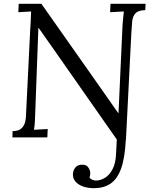

<svg xmlns="http://www.w3.org/2000/svg" viewBox="-20 -720 802 1006"><path d="M642 -43 639 16Q634 110 614 164.5Q594 219 558.5 242.5Q523 266 473 266Q440 266 415 257Q390 248 376 232Q362 216 362 195Q362 175 373.5 159.5Q385 144 406 143Q431 141 442 156.5Q453 172 453 187Q453 192 452 198.5Q451 205 449 210Q454 218 464 222Q474 226 482 226Q506 226 529.5 212Q553 198 569.5 167Q586 136 588 87L595 -43ZM592 11 252 -475Q235 -500 217.5 -524Q200 -548 183 -573H181L165 -139Q164 -114 163 -88.5Q162 -63 158 -40Q176 -41 194 -42Q212 -43 230 -44L228 0H45L46 -33Q77 -33 91.5 -46.5Q106 -60 111 -78.5Q116 -97 116 -112L138 -559Q140 -585 141 -610Q142 -635 143 -660Q127 -659 110 -658Q93 -657 76 -656L78 -700H197L515 -248Q536 -218 557 -188Q578 -158 599 -128H601L622 -588Q624 -610 625.5 -628Q627 -646 629 -660Q611 -659 593 -658Q575 -657 557 -656L559 -700H743L741 -667Q704 -666 689.5 -650Q675 -634 672.5 -607Q670 -580 668 -544L640 11Z"/></svg>

Font: Lora
Style: Italic
Weight: 400
Italic angle: -3°
Designer: Olga Karpushina, Alexei Vanyashin (Cyrillic)
Foundry: Cyreal
Version: Version 3.008